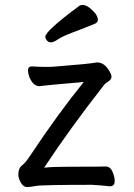

<svg xmlns="http://www.w3.org/2000/svg" viewBox="-20 -739 540 775"><path d="M89 16Q74 16 64 -2Q54 -20 54 -34Q54 -46 57.5 -56Q61 -66 72 -74Q83 -82 104 -114Q215 -281 318 -408Q164 -395 139 -391Q114 -391 98 -429Q93 -444 93 -455Q93 -471 109 -471Q134 -469 167 -469Q192 -469 199 -470Q340 -481 372 -487Q402 -487 422 -451Q430 -438 430 -429Q430 -418 417 -410Q404 -402 400 -396Q265 -224 158 -62Q188 -66 258 -66Q392 -66 407 -67Q425 -67 434 -46Q443 -25 443 -9Q443 13 424 13Q387 9 351 7Q150 7 126 11.5Q102 16 89 16ZM186 -568Q176 -568 169.5 -575.5Q163 -583 163 -591Q163 -614 301 -716Q305 -719 315 -719Q325 -719 341 -708Q375 -681 375 -659Q375 -650 365 -644Q319 -625 276 -609Q233 -593 214.5 -580.5Q196 -568 186 -568Z"/></svg>

Font: LXGW WenKai Mono Medium
Style: Regular
Weight: 500
Monospace: yes
Designer: LXGW / Fontworks Inc.
Foundry: LXGW / Fontworks Inc.
Version: Version 1.520; June 14, 2025